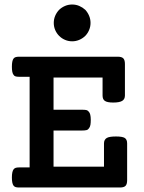

<svg xmlns="http://www.w3.org/2000/svg" viewBox="-20 -831 640 851"><path d="M357.9 -671.9Q346.2 -660.6 331.3 -654.3Q316.4 -647.9 299.8 -647.9Q283.2 -647.9 268.3 -654.3Q253.4 -660.6 242.2 -671.9Q231 -683.1 224.6 -698Q218.3 -712.9 218.3 -729.5Q218.3 -746.1 224.6 -761Q231 -775.9 242.2 -787.6Q253.4 -798.3 268.3 -804.7Q283.2 -811 299.8 -811Q316.4 -811 331.3 -804.7Q346.2 -798.3 357.9 -787.6Q368.7 -775.9 375 -761Q381.3 -746.1 381.3 -729.5Q381.3 -712.9 375 -698Q368.7 -683.1 357.9 -671.9ZM217.3 -92.3H440.9V-195.3Q440.9 -212.4 453.6 -219.7Q464.8 -226.1 494.1 -226.1Q522 -226.1 532.7 -219.7Q543.5 -212.9 543.5 -195.3V-32.2Q543.5 -14.6 536.4 -7.3Q529.3 0 512.2 0H63.5Q54.2 0 48.6 -2Q43 -3.9 39.6 -8.8Q32.7 -18.6 32.7 -44.4Q32.7 -69.8 40 -80.1Q43.5 -85 49.1 -86.9Q54.7 -88.9 63.5 -88.9H111.3V-490.7H63.5Q54.2 -490.7 48.3 -492.7Q42.5 -494.6 39.6 -500Q32.7 -508.8 32.7 -535.2Q32.7 -561 39.6 -570.8Q43 -575.7 48.8 -577.6Q54.7 -579.6 63.5 -579.6H502.4Q519.5 -579.6 526.6 -572.3Q533.7 -564.9 533.7 -547.4V-407.7Q533.7 -391.1 521.5 -383.8Q509.3 -376.5 481.9 -376.5Q455.1 -376.5 444.8 -383.8Q434.6 -390.6 434.6 -407.7V-487.3H217.3V-344.7H339.4Q356 -344.7 362.5 -343.3Q369.1 -341.8 373.5 -335.9Q382.3 -327.1 382.3 -299.8Q382.3 -287.1 380.9 -278.3Q379.4 -269.5 375 -263.2Q370.6 -256.3 363.8 -254.4Q356.9 -252.4 340.3 -252.4H217.3Z"/></svg>

Font: Courier Prime SemiBold
Style: Regular
Weight: 600
Designer: Alan Dague-Greene
Foundry: Quote-Unquote Apps
Version: Version 1.202